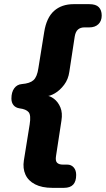

<svg xmlns="http://www.w3.org/2000/svg" viewBox="-20 -725 510 925"><path d="M232 180Q182 180 149 163Q116 146 102.5 116Q89 86 95 48L123 -126Q130 -170 118 -184.5Q106 -199 74 -203Q55 -206 45 -218.5Q35 -231 35 -250Q35 -281 48.5 -299.5Q62 -318 85 -320Q124 -323 141.5 -339Q159 -355 165 -397L193 -571Q204 -640 240.5 -672.5Q277 -705 335 -705H410Q442 -705 456 -690.5Q470 -676 470 -650Q470 -624 454 -608.5Q438 -593 410 -593H386Q368 -593 356 -583Q344 -573 340 -549L314 -379Q309 -343 289 -316.5Q269 -290 244.5 -275.5Q220 -261 198 -261L197 -265Q219 -265 239.5 -249.5Q260 -234 271 -207.5Q282 -181 276 -144L250 26Q246 50 255 59Q264 68 283 68H304Q323 68 335 81.5Q347 95 347 118Q347 149 332.5 164.5Q318 180 288 180Z"/></svg>

Font: Nunito ExtraLight ExtraBold
Style: Italic
Weight: 800
Italic angle: -9°
Version: Version 3.602